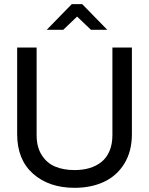

<svg xmlns="http://www.w3.org/2000/svg" viewBox="-20 -900 722 929"><path d="M63 -669.9H157.2V-246.1Q157.2 -188.5 181.9 -149.7Q206.5 -110.8 246.8 -94Q287.1 -77.1 340.8 -77.1Q380.9 -77.1 413.6 -86.9Q446.3 -96.7 471.2 -116.7Q496.1 -136.7 510 -169.7Q523.9 -202.6 523.9 -246.1V-669.9H618.2V-251Q618.2 -168 581.8 -108.6Q545.4 -49.3 483.4 -20.3Q421.4 8.8 340.8 8.8Q217.3 8.8 140.1 -59.3Q63 -127.4 63 -251ZM206.1 -755.9 327.1 -879.9H377.9L499 -755.9H419.9L353 -819.8L286.1 -755.9Z"/></svg>

Font: LT Wave Text
Style: Regular
Weight: 400
Designer: Daniel Lyons
Version: Version 2.5 (Glyphs App)